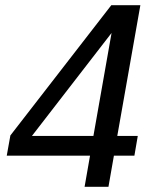

<svg xmlns="http://www.w3.org/2000/svg" viewBox="-20 -720 590 740"><path d="M327 -120H6L20 -198L409 -700H521L432 -196H511L498 -120H419L398 0H306ZM340 -196 410 -593 103 -196Z"/></svg>

Font: Sarabun
Style: Italic
Weight: 400
Italic angle: -10°
Designer: Suppakit Chalermlarp | Katatrad Co.,Ltd.
Foundry: Cadson Demak Co.,Ltd.
Version: Version 1.000; ttfautohint (v1.6)